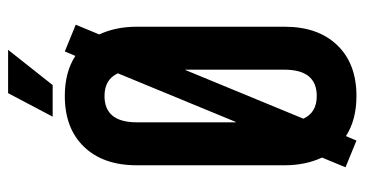

<svg xmlns="http://www.w3.org/2000/svg" viewBox="-233 -657 900 474"><g transform="rotate(-90 217.0 -420.0)"><path d="M244 -740H166L224 -850H331ZM393 -683 369 -625Q388 -584 388 -533V-167Q388 -85 342.5 -37.5Q297 10 217 10Q158 10 118 -16L107 10L41 -17L65 -75Q46 -116 46 -167V-533Q46 -615 91.5 -662.5Q137 -710 217 -710Q276 -710 316 -684L327 -710ZM217 -612Q152 -612 152 -532V-288H153L273 -579Q258 -612 217 -612ZM281 -412 161 -121Q176 -88 217 -88Q282 -88 282 -168V-412Z"/></g></svg>

Font: Bebas Kai
Style: Regular
Weight: 400
Designer: Ryoichi Tsunekawa
Foundry: Dharma Type
Version: Version 1.001;PS 001.001;hotconv 1.0.70;makeotf.lib2.5.58329